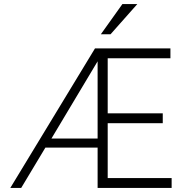

<svg xmlns="http://www.w3.org/2000/svg" viewBox="-20 -935 915 952"><path d="M528 -765H480L587 -915H661ZM464 -248V-631L235 -248ZM831 -3H464V-203H205L85 -3H31L451 -695H825V-646H514V-373H787V-324H514V-52H831Z"/></svg>

Font: LXGW 975 Gothic SC 200W
Style: Regular
Weight: 200
Version: Version 2.01;February 25, 2021